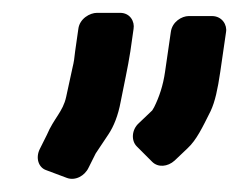

<svg xmlns="http://www.w3.org/2000/svg" viewBox="-20 -680 372 299"><path d="M217 -428C226 -419 241 -420 252 -430L272 -449C286 -462 295 -481 308 -507C315 -522 319 -541 323 -568L332 -630C334 -641 326 -655 310 -655H274C263 -655 248 -646 246 -630L237 -568C234 -547 228 -529 220 -513L217 -508L196 -488C185 -478 184 -461 193 -452ZM183 -600 188 -635C190 -646 183 -660 167 -660H131C120 -660 104 -651 102 -635L97 -600C96 -590 95 -583 93 -575L83 -529C78 -506 64 -496 53 -470L42 -448C35 -434 40 -419 52 -415L84 -403C97 -398 112 -406 118 -419L129 -441C130 -442 138 -455 149 -471C157 -483 164 -500 168 -522C173 -548 179 -574 183 -600Z"/></svg>

Font: Reckless Catfish
Style: HeavyIt
Weight: 400
Foundry: Cannot Into Space Fonts
Version: Version 0.2894